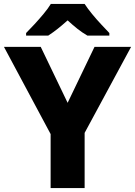

<svg xmlns="http://www.w3.org/2000/svg" viewBox="-20 -951 683 971"><path d="M322 -431 458 -714H643L408 -279V0H236V-273L0 -714H186ZM408 -931Q423 -908 445.5 -880.5Q468 -853 492 -827.5Q516 -802 533 -784V-771H422Q396 -786 372 -805Q348 -824 322 -848Q295 -824 272.5 -806Q250 -788 224 -771H112V-784Q131 -803 154.5 -828.5Q178 -854 200.5 -881Q223 -908 237 -931Z"/></svg>

Font: Noto Sans Meetei Mayek ExtraBold
Style: Regular
Weight: 800
Designer: Monotype Design Team and Neelakash Kshetrimayum
Foundry: Monotype Imaging Inc.
Version: Version 2.002; ttfautohint (v1.8.4.7-5d5b)